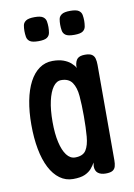

<svg xmlns="http://www.w3.org/2000/svg" viewBox="-78 -711 540 772"><g transform="rotate(-10 191.5 -325.5)"><path d="M291 9Q271 9 259.5 0Q248 -9 248 -28L250 -43Q244 -32 234 -20Q224 -8 206.5 0Q189 8 158 8Q128 8 104 -9.5Q80 -27 63.5 -59Q47 -91 38.5 -136Q30 -181 30 -236Q30 -289 38.5 -333Q47 -377 63.5 -408.5Q80 -440 104 -457Q128 -474 158 -474Q184 -474 202 -467.5Q220 -461 232 -450.5Q244 -440 250 -429L249 -437Q251 -458 260.5 -467Q270 -476 291 -476Q310 -476 319 -470Q328 -464 331 -453Q334 -442 334 -427V-37Q334 -23 331 -12.5Q328 -2 319 3.5Q310 9 291 9ZM181 -76Q213 -76 225.5 -95.5Q238 -115 241 -150.5Q244 -186 244 -234Q244 -281 241 -316Q238 -351 224 -371.5Q210 -392 179 -392Q160 -392 146 -372.5Q132 -353 124 -317.5Q116 -282 116 -232Q116 -184 124 -149Q132 -114 146.5 -95Q161 -76 181 -76ZM263 -562Q238 -562 228 -569Q218 -576 216 -588Q214 -600 214 -612Q214 -624 216 -635Q218 -646 228.5 -653Q239 -660 263 -660Q288 -660 298 -653Q308 -646 310 -634.5Q312 -623 312 -611Q312 -600 310 -588Q308 -576 298 -569Q288 -562 263 -562ZM117 -562Q92 -562 82 -569Q72 -576 70 -588Q68 -600 68 -612Q68 -624 70 -635Q72 -646 82.5 -653Q93 -660 118 -660Q142 -660 152 -653Q162 -646 164 -634.5Q166 -623 166 -611Q166 -600 164 -588Q162 -576 152 -569Q142 -562 117 -562Z"/></g></svg>

Font: Fredoka Condensed
Style: Regular
Weight: 400
Width: 3
Designer: Ben Nathan
Foundry: Milena B. Brandão, Ben Nathan
Version: Version 2.001